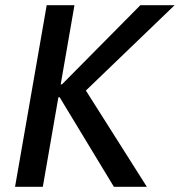

<svg xmlns="http://www.w3.org/2000/svg" viewBox="-20 -720 693 740"><path d="M419 0H546L311 -371L653 -700H521L219 -395H214L267 -700H160L38 0H145L205 -345H210Z"/></svg>

Font: Fixel Text 20240404 Medium
Style: Italic
Weight: 500
Width: 4
Italic angle: -10°
Designer: AlfaBravo + MacPaw
Foundry: Kyrylo Tkachov, Marchela Mozhyna, Serhii Makarenko, Maria Weinstein, Zakhar Kryvoshyya
Version: Version 1.211;Glyphs 3.2 (3225)